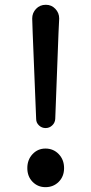

<svg xmlns="http://www.w3.org/2000/svg" viewBox="-20 -773 383 806"><path d="M131.8 -273.4 117.2 -634.8 115.2 -695.3Q115.2 -718.8 131.3 -735.8Q147.5 -752.9 171.9 -752.9H172.9Q196.3 -752.9 212.4 -735.8Q228.5 -718.8 228.5 -695.3L225.6 -634.8L211.9 -273.4Q210.9 -257.8 199.2 -246.6Q187.5 -235.4 171.4 -235.4Q155.3 -235.4 143.6 -246.6Q131.8 -257.8 131.8 -273.4ZM170.9 12.7Q138.7 12.7 116.7 -9.8Q94.7 -32.2 94.7 -67.4Q94.7 -102.5 116.7 -126Q138.7 -149.4 170.9 -149.4Q204.1 -149.4 226.6 -126Q249 -102.5 249 -67.4Q249 -32.2 226.6 -9.8Q204.1 12.7 170.9 12.7Z"/></svg>

Font: Gen Jyuu Gothic P Medium
Style: Regular
Weight: 500
Designer: [Source Han Sans]
Ryoko NISHIZUKA  (kana & ideographs); Paul D. Hunt (Latin, Greek & Cyrillic); Wenlong ZHANG  (bopomofo
Version: Version 1.002.20150607